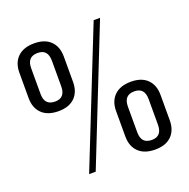

<svg xmlns="http://www.w3.org/2000/svg" viewBox="-127 -829 943 958"><g transform="rotate(-20 344.5 -350.0)"><path d="M151 -340Q94 -340 63 -370Q32 -400 32 -453V-587Q32 -640 63 -670Q94 -700 151 -700Q207 -700 237.5 -670Q268 -640 268 -587V-453Q268 -400 237.5 -370Q207 -340 151 -340ZM151 -391Q205 -391 205 -452V-588Q205 -649 151 -649Q123 -649 109 -634Q95 -619 95 -588V-452Q95 -421 109 -406Q123 -391 151 -391ZM470 -707H504L221 7H186ZM539 5Q482 5 451 -25Q420 -55 420 -108V-242Q420 -295 451 -325Q482 -355 539 -355Q595 -355 625.5 -325Q656 -295 656 -242V-108Q656 -55 625.5 -25Q595 5 539 5ZM539 -46Q593 -46 593 -107V-243Q593 -304 539 -304Q511 -304 497 -289Q483 -274 483 -243V-107Q483 -76 497 -61Q511 -46 539 -46Z"/></g></svg>

Font: Pathway Extreme SemiCondensed Light
Style: Regular
Weight: 300
Width: 4
Version: Version 1.001;gftools[0.9.26]